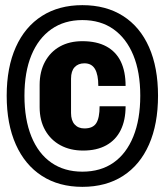

<svg xmlns="http://www.w3.org/2000/svg" viewBox="-20 -716 640 746"><path d="M303 -131Q253 -131 215 -151.5Q177 -172 155.5 -210Q134 -248 134 -300V-386Q134 -438 155 -476.5Q176 -515 213 -535.5Q250 -556 300 -556Q356 -556 393.5 -535.5Q431 -515 449.5 -476.5Q468 -438 468 -382H362Q362 -426 349 -448Q336 -470 308 -470Q284 -470 270 -455Q256 -440 256 -410V-277Q256 -248 270 -232.5Q284 -217 308 -217Q341 -217 354 -237.5Q367 -258 367 -303H468Q468 -249 449 -210.5Q430 -172 393 -151.5Q356 -131 303 -131ZM300 10Q209 10 143 -32.5Q77 -75 41.5 -154.5Q6 -234 6 -344Q6 -454 41.5 -533Q77 -612 143 -654Q209 -696 300 -696Q392 -696 458 -654Q524 -612 559 -533Q594 -454 594 -344Q594 -234 559 -154.5Q524 -75 458 -32.5Q392 10 300 10ZM300 -49Q371 -49 421 -84Q471 -119 498 -185.5Q525 -252 525 -344Q525 -436 498 -501.5Q471 -567 421 -602.5Q371 -638 300 -638Q230 -638 179.5 -602.5Q129 -567 102 -501.5Q75 -436 75 -344Q75 -252 102 -185.5Q129 -119 179.5 -84Q230 -49 300 -49Z"/></svg>

Font: Chivo Mono ExtraBold
Style: Regular
Weight: 800
Monospace: yes
Designer: Hector Gatti
Foundry: Omnibus-Type
Version: Version 1.008